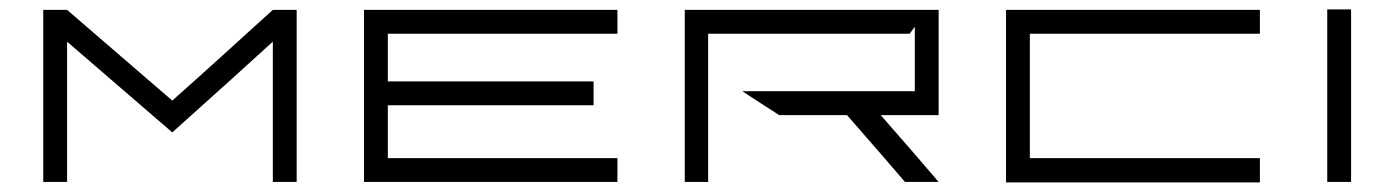

<svg xmlns="http://www.w3.org/2000/svg" viewBox="-20 -380 2911 401"><path d="M549.8 -359.4Q566.4 -359.4 599.6 -359.4Q599.6 -239.3 599.6 0Q583 0 549.8 0Q549.8 -97.7 549.8 -293Q480.5 -229.5 339.8 -103.5Q266.6 -167 120.1 -293Q120.1 -195.3 120.1 0Q103.5 0 70.3 0Q70.3 -119.1 70.3 -359.4Q86.9 -359.4 120.1 -359.4Q193.4 -295.9 339.8 -169.9Q392.6 -216.8 445.3 -264.6Q498 -312.5 549.8 -359.4Z M1269.5 -309.6Q1110.4 -309.6 790 -309.6Q790 -276.4 790 -210Q933.6 -210 1219.7 -210Q1219.7 -193.4 1219.7 -160.2Q1077.1 -160.2 790 -160.2Q790 -123 790 -49.8Q950.2 -49.8 1269.5 -49.8Q1269.5 -33.2 1269.5 0Q1110.4 0 790 0Q790 0 790 0Q773.4 0 740.2 0Q740.2 -120.1 740.2 -359.4Q756.8 -359.4 790 -359.4Q790 -359.4 790 -359.4Q950.2 -359.4 1269.5 -359.4Q1269.5 -347.7 1269.5 -335Q1269.5 -322.3 1269.5 -309.6Z M1940.4 0Q1917 0 1870.1 0Q1830.1 -46.9 1749 -139.6Q1702.1 -139.6 1607.4 -139.6Q1581.1 -156.2 1530.3 -189.5Q1650.4 -189.5 1890.6 -189.5Q1890.6 -234.4 1890.6 -324.2Q1886.7 -319.3 1879.9 -309.6Q1739.3 -309.6 1459 -309.6Q1459 -206.1 1459 0Q1443.4 0 1410.2 0Q1410.2 -120.1 1410.2 -359.4Q1421.9 -359.4 1445.3 -359.4Q1450.2 -359.4 1459 -359.4Q1602.5 -359.4 1890.6 -359.4Q1899.4 -359.4 1918 -359.4Q1925.8 -359.4 1940.4 -359.4Q1940.4 -286.1 1940.4 -139.6Q1925.8 -139.6 1896.5 -139.6Q1894.5 -139.6 1890.6 -139.6Q1866.2 -139.6 1819.3 -139.6Q1849.6 -104.5 1879.9 -70.3Q1910.2 -35.2 1940.4 0Z M2081.1 -179.7Q2081.1 -239.3 2081.1 -359.4Q2169.9 -359.4 2346.7 -359.4Q2434.6 -359.4 2611.3 -359.4Q2611.3 -351.6 2611.3 -334Q2611.3 -326.2 2611.3 -309.6Q2531.2 -309.6 2371.1 -309.6Q2291 -309.6 2130.9 -309.6Q2130.9 -266.6 2130.9 -179.7Q2130.9 -135.7 2130.9 -49.8Q2210.9 -49.8 2371.1 -49.8Q2451.2 -49.8 2611.3 -49.8Q2611.3 -41 2611.3 -24.4Q2611.3 -16.6 2611.3 1Q2523.4 1 2346.7 1Q2257.8 1 2081.1 1Q2081.1 -44.9 2081.1 -89.8Q2081.1 -134.8 2081.1 -179.7Z M2801.8 -360.4Q2801.8 -240.2 2801.8 0Q2785.2 0 2752 0Q2752 -120.1 2752 -360.4Q2763.7 -360.4 2776.4 -360.4Q2789.1 -360.4 2801.8 -360.4Z"/></svg>

Font: Tsing
Style: Bold
Weight: 400
Designer: iepn
Foundry: Jiangxue academy
Version: Version 1.0